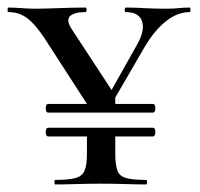

<svg xmlns="http://www.w3.org/2000/svg" viewBox="-22 -488 528 508"><path d="M106 -150H382Q389 -150 389 -138.5Q389 -127 382 -127H106Q99 -127 99 -138.5Q99 -150 106 -150ZM106 -213H382Q389 -213 389 -201.5Q389 -190 382 -190H106Q99 -190 99 -201.5Q99 -213 106 -213ZM243 -196 339 -367Q362 -406 354 -431Q346 -456 311 -456Q308 -456 308 -462Q308 -468 311 -468Q337 -468 359.5 -466.5Q382 -465 419 -465Q439 -465 451 -466.5Q463 -468 480 -468Q482 -468 482 -462Q482 -456 480 -456Q448 -456 418 -432.5Q388 -409 362 -366L261 -192ZM221 -193 97 -385Q72 -423 50.5 -439.5Q29 -456 0 -456Q-2 -456 -2 -462Q-2 -468 0 -468Q14 -468 34.5 -466.5Q55 -465 69 -465Q93 -465 118.5 -466Q144 -467 166.5 -467.5Q189 -468 204 -468Q207 -468 207 -462Q207 -456 204 -456Q174 -456 163 -445Q152 -434 169 -409L283 -235ZM283 -136V-81Q283 -52 288.5 -37Q294 -22 311.5 -17Q329 -12 365 -12Q367 -12 367 -6Q367 0 365 0Q340 0 310.5 -1Q281 -2 244 -2Q212 -2 180.5 -1Q149 0 124 0Q122 0 122 -6Q122 -12 124 -12Q160 -12 178 -17Q196 -22 202 -37Q208 -52 208 -81V-136ZM208 -200V-228L283 -237V-200Z"/></svg>

Font: Cormorant Medium
Style: Regular
Weight: 500
Designer: Christian Thalmann (Catharsis Fonts)
Foundry: Catharsis Fonts
Version: Version 4.000